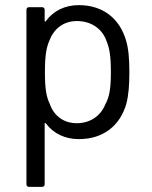

<svg xmlns="http://www.w3.org/2000/svg" viewBox="-20 -534 592 748"><path d="M470 -380C445 -461 382 -514 287 -514C233 -514 188 -492 159 -452C157 -449 154 -450 154 -453V-496C154 -502 150 -506 144 -506H93C87 -506 83 -502 83 -496V184C83 190 87 194 93 194H144C150 194 154 190 154 184V-52C154 -55 156 -56 159 -53C188 -14 233 8 287 8C384 8 448 -46 472 -129C481 -163 484 -203 484 -253C484 -304 481 -345 470 -380ZM390 -127C373 -84 333 -54 279 -54C226 -54 189 -85 174 -129C161 -156 155 -186 155 -253C155 -319 161 -349 172 -375C189 -420 225 -452 280 -452C336 -452 379 -421 395 -374C406 -347 412 -318 412 -253C412 -184 405 -154 390 -127Z"/></svg>

Font: Elastic
Style: elastic
Weight: 400
Designer: Jeremy Tribby
Foundry: Tribby Type
Version: Version 1.422;hotconv 1.0.109;makeotfexe 2.5.65596